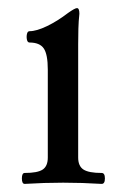

<svg xmlns="http://www.w3.org/2000/svg" viewBox="-20 -451 296 474"><path d="M41 3Q34 3 34 -10.5Q34 -24 41 -24Q73 -24 85.5 -32.5Q98 -41 98 -62V-279Q98 -317 88 -331.5Q78 -346 53 -346Q48 -346 46.5 -353Q45 -360 46.5 -367Q48 -374 53 -374Q70 -374 96 -386.5Q122 -399 148 -419Q165 -431 170 -431Q176 -431 176 -417Q174 -399 173.5 -380Q173 -361 173 -342V-62Q173 -41 186 -32.5Q199 -24 231 -24Q239 -24 239 -10.5Q239 3 231 3Q183 0 136 0Q89 0 41 3Z"/></svg>

Font: Junicode
Style: Regular
Weight: 400
Designer: Peter S. Baker
Version: Version 2.100; ttfautohint (v1.8.4)